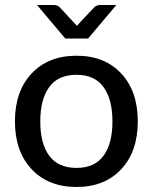

<svg xmlns="http://www.w3.org/2000/svg" viewBox="-20 -738 609 765"><path d="M285 7Q172.5 7 106 -63.8Q39.5 -134.5 39.5 -254.5Q39.5 -374.5 106 -445.2Q172.5 -516 285 -516Q397 -516 463 -445.2Q529 -374.5 529 -254.5Q529 -134.5 463 -63.8Q397 7 285 7ZM285 -69Q357 -69 392.5 -117.5Q428 -166 428 -254Q428 -342 392.5 -391Q357 -440 285 -440Q211.5 -440 176 -391Q140.5 -342 140.5 -254Q140.5 -166 176.2 -117.5Q212 -69 285 -69ZM331 -584.5H240L127.5 -718H195.5Q207 -718 216.5 -710.5Q283 -639.5 286.5 -635Q290 -640 357 -710.5Q366.5 -718 378 -718H443.5Z"/></svg>

Font: Verano Sans Medium
Style: Regular
Weight: 500
Designer: Lukasz Dziedzic with Adam Twardoch and Botio Nikoltchev
Foundry: tyPoland Lukasz Dziedzic
Version: Version 3.001;December 28, 2019;FontCreator 12.0.0.2547 64-b